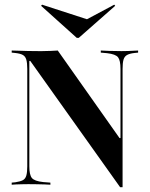

<svg xmlns="http://www.w3.org/2000/svg" viewBox="-20 -786 637 817"><path d="M491.1 10.5 108.9 -526.6H104.8V-201.6H96V-492.7Q96 -518.5 91.9 -532.3Q87.9 -546 77.4 -552Q66.9 -558.1 45.2 -560.5L29.8 -562.1V-571Q41.9 -571 59.7 -570.2Q77.4 -569.4 99.6 -569Q121.8 -568.5 146 -568.5H158.9Q178.2 -568.5 195.2 -569.4Q212.1 -570.2 225.8 -571L488.7 -198.4H492.7V-492.7Q492.7 -529 482.3 -542.3Q471.8 -555.6 435.5 -559.7L408.9 -562.1V-571Q422.6 -570.2 445.6 -569.4Q468.5 -568.5 496.8 -568.5Q512.1 -568.5 525.4 -569Q538.7 -569.4 549.6 -570.2Q560.5 -571 567.7 -571V-562.1L551.6 -560.5Q531.5 -558.1 520.6 -552Q509.7 -546 505.6 -532.3Q501.6 -518.5 501.6 -492.7V10.5ZM104.8 -78.2Q104.8 -41.9 115.7 -28.6Q126.6 -15.3 163.7 -11.3L194.4 -8.9V0Q184.7 -0.8 170.2 -1.2Q155.6 -1.6 138.3 -2Q121 -2.4 100.8 -2.4Q86.3 -2.4 72.6 -2Q58.9 -1.6 48 -1.2Q37.1 -0.8 29.8 0V-8.9L46 -10.5Q66.9 -13.7 77.4 -19.4Q87.9 -25 91.9 -38.7Q96 -52.4 96 -78.2V-201.6H104.8ZM466.1 -766.1 470.2 -761.3 315.3 -625H306.5L154.8 -761.3L158.9 -766.1L372.6 -696.8L310.5 -683.1Z"/></svg>

Font: Playfair 144pt SemiCondensed
Style: Bold
Weight: 700
Width: 4
Designer: Claus Eggers Sørensen
Foundry: Claus Eggers Sørensen
Version: Version 2.203